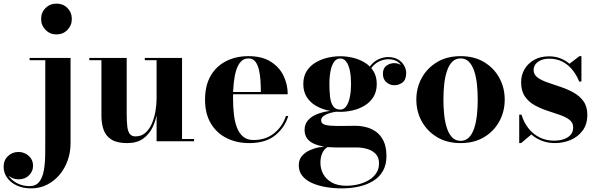

<svg xmlns="http://www.w3.org/2000/svg" viewBox="-138 -780 3296 1060"><path d="M32.5 260Q-11.5 260 -45.5 244Q-79.5 228 -98.8 201Q-118 174 -118 141Q-118 104.5 -94 81.8Q-70 59 -36 59Q-16 59 2.5 68.2Q21 77.5 32.8 94.5Q44.5 111.5 44.5 135.5Q44.5 165.5 22.5 187.8Q0.5 210 -35.5 210Q-57.5 210 -76 200Q-94.5 190 -105.8 174.2Q-117 158.5 -117 141H-105.5Q-105.5 171.5 -87.2 195.5Q-69 219.5 -39.5 233.5Q-10 247.5 24.5 247.5Q60 247.5 78.5 224Q97 200.5 104 161Q111 121.5 111.5 74Q112 26.5 112 -21V-447.5H25.5V-460H251.5V11.5Q251.5 60.5 235.8 105.2Q220 150 190.8 184.8Q161.5 219.5 121.5 239.8Q81.5 260 32.5 260ZM174 -590Q138 -590 113.5 -614.8Q89 -639.5 89 -675Q89 -711.5 113.5 -735.8Q138 -760 174 -760Q210 -760 234.2 -735.8Q258.5 -711.5 258.5 -675Q258.5 -639.5 234.2 -614.8Q210 -590 174 -590Z M563.5 10Q507.5 10 476.8 -9.8Q446 -29.5 434 -63.5Q422 -97.5 422 -141V-447.5H355V-460H561.5V-148.5Q561.5 -106.5 565 -79.8Q568.5 -53 579 -40Q589.5 -27 610 -27Q642.5 -27 664.8 -46.8Q687 -66.5 700.5 -98Q714 -129.5 720.2 -166Q726.5 -202.5 726.5 -236.5L736 -238.5Q736 -202 729.5 -159.2Q723 -116.5 704.8 -78Q686.5 -39.5 652.5 -14.8Q618.5 10 563.5 10ZM726.5 0V-447.5H661.5V-460H867V-12.5H933.5V0Z M1238 10Q1168 10 1112.8 -17.8Q1057.5 -45.5 1025.8 -99Q994 -152.5 994 -230Q994 -307.5 1024.8 -361Q1055.5 -414.5 1109.8 -442.2Q1164 -470 1234 -470Q1308 -470 1356 -440Q1404 -410 1427.2 -362Q1450.5 -314 1450.5 -259.5H1061V-272H1302Q1302 -303.5 1300 -336Q1298 -368.5 1291.2 -396.2Q1284.5 -424 1271 -440.8Q1257.5 -457.5 1234 -457.5Q1208.5 -457.5 1192 -440Q1175.5 -422.5 1166 -391.8Q1156.5 -361 1152.5 -322Q1148.5 -283 1148.5 -240Q1148.5 -191.5 1153.2 -149.2Q1158 -107 1170.5 -75Q1183 -43 1205 -25Q1227 -7 1262 -7Q1329 -7 1375.5 -44.5Q1422 -82 1440.5 -139.5H1453.5Q1434 -75.5 1381.2 -32.8Q1328.5 10 1238 10Z M1749 260Q1703.5 260 1661 252.8Q1618.5 245.5 1584.8 230.5Q1551 215.5 1531.2 191.2Q1511.5 167 1511.5 133Q1511.5 101.5 1529 81.2Q1546.5 61 1572 49.5Q1597.5 38 1623 33.5Q1648.5 29 1665.5 29H1675Q1652.5 41.5 1641.8 64.2Q1631 87 1631 119Q1631 152 1646.5 180.8Q1662 209.5 1693.8 227.5Q1725.5 245.5 1774.5 245.5Q1808 245.5 1839.8 237.8Q1871.5 230 1897.5 214.8Q1923.5 199.5 1939 176.2Q1954.5 153 1954.5 122Q1954.5 89.5 1936.5 70.2Q1918.5 51 1889.8 42.5Q1861 34 1828.5 34Q1818 34 1794.8 34Q1771.5 34 1748.2 34Q1725 34 1714 34Q1637 34 1590.2 11Q1543.5 -12 1543.5 -63Q1543.5 -93.5 1561.2 -114.5Q1579 -135.5 1608.2 -148Q1637.5 -160.5 1672.8 -166Q1708 -171.5 1743.5 -171.5L1743 -165Q1728.5 -165 1710.2 -162Q1692 -159 1674.8 -153Q1657.5 -147 1646.2 -137.8Q1635 -128.5 1635 -116Q1635 -96 1659.5 -90.2Q1684 -84.5 1725 -84.5Q1742.5 -84.5 1760 -84.8Q1777.5 -85 1793.8 -85.2Q1810 -85.5 1824.5 -85.5Q1852.5 -85.5 1882.2 -78.2Q1912 -71 1937.8 -52.8Q1963.5 -34.5 1979.5 -1.8Q1995.5 31 1995.5 82Q1995.5 130 1976 164Q1956.5 198 1922.2 219Q1888 240 1843.5 250Q1799 260 1749 260ZM1740.5 -162.5Q1705.5 -162.5 1669.5 -171Q1633.5 -179.5 1603.2 -197.8Q1573 -216 1554.8 -245.5Q1536.5 -275 1536.5 -316Q1536.5 -357.5 1554.8 -386.8Q1573 -416 1603.2 -434.2Q1633.5 -452.5 1669.5 -461Q1705.5 -469.5 1740.5 -469.5Q1775.5 -469.5 1811 -461Q1846.5 -452.5 1876.2 -434.2Q1906 -416 1924 -386.8Q1942 -357.5 1942 -316Q1942 -275 1924 -245.5Q1906 -216 1876.2 -197.8Q1846.5 -179.5 1811 -171Q1775.5 -162.5 1740.5 -162.5ZM1740.5 -175Q1761 -175 1774.2 -194.2Q1787.5 -213.5 1793.8 -245.8Q1800 -278 1800 -316Q1800 -357 1793.8 -388.8Q1787.5 -420.5 1774.2 -438.8Q1761 -457 1740.5 -457Q1719.5 -457 1706.5 -438.8Q1693.5 -420.5 1687 -388.8Q1680.5 -357 1680.5 -316Q1680.5 -278 1684.2 -245.8Q1688 -213.5 1700.8 -194.2Q1713.5 -175 1740.5 -175ZM2039 -309.5Q2014.5 -309.5 1995.2 -326Q1976 -342.5 1976 -372.5Q1976 -403.5 1995.8 -417.5Q2015.5 -431.5 2039 -431.5Q2061 -431.5 2082.2 -417.5Q2103.5 -403.5 2103.5 -377H2091.5Q2091.5 -406 2068.8 -429.5Q2046 -453 2005.5 -453Q1984.5 -453 1960.8 -443.5Q1937 -434 1916.8 -410.8Q1896.5 -387.5 1886.5 -346L1878 -352Q1888 -395.5 1909.5 -420.2Q1931 -445 1956.5 -455Q1982 -465 2004.5 -465Q2036.5 -465 2058.8 -452Q2081 -439 2092.8 -418.8Q2104.5 -398.5 2104.5 -377Q2104.5 -339.5 2084 -324.5Q2063.5 -309.5 2039 -309.5Z M2405 10Q2329.5 10 2274.8 -23Q2220 -56 2190.2 -110.5Q2160.5 -165 2160.5 -230Q2160.5 -295 2190.2 -349.5Q2220 -404 2274.8 -437Q2329.5 -470 2405 -470Q2480.5 -470 2535 -437Q2589.5 -404 2619 -349.5Q2648.5 -295 2648.5 -230Q2648.5 -165 2619 -110.5Q2589.5 -56 2535 -23Q2480.5 10 2405 10ZM2405 -2.5Q2432.5 -2.5 2450.8 -21Q2469 -39.5 2479.8 -71.5Q2490.5 -103.5 2495 -144.5Q2499.5 -185.5 2499.5 -230Q2499.5 -275 2495 -315.8Q2490.5 -356.5 2479.8 -388.5Q2469 -420.5 2450.8 -439Q2432.5 -457.5 2405 -457.5Q2377 -457.5 2358.8 -439Q2340.5 -420.5 2329.8 -388.5Q2319 -356.5 2314.5 -315.8Q2310 -275 2310 -230Q2310 -185.5 2314.5 -144.5Q2319 -103.5 2329.8 -71.5Q2340.5 -39.5 2358.8 -21Q2377 -2.5 2405 -2.5Z M2728.5 10V-147H2741Q2754.5 -102.5 2780.5 -70.5Q2806.5 -38.5 2842 -21Q2877.5 -3.5 2920.5 -3.5Q2951 -3.5 2975 -11.8Q2999 -20 3012.8 -36.2Q3026.5 -52.5 3026.5 -76Q3026.5 -103 3005.8 -118.8Q2985 -134.5 2952.2 -145.8Q2919.5 -157 2883 -169Q2846.5 -181 2813.5 -199.2Q2780.5 -217.5 2759.8 -247.8Q2739 -278 2739 -326Q2739 -365.5 2758 -398Q2777 -430.5 2811.5 -449.8Q2846 -469 2893 -469Q2928 -469 2956.2 -457.8Q2984.5 -446.5 3006 -428L3061 -470H3072V-330H3059.5Q3046.5 -363 3024.2 -391.8Q3002 -420.5 2969.8 -438.2Q2937.5 -456 2894 -456Q2868.5 -456 2849.2 -448Q2830 -440 2819 -426Q2808 -412 2808 -394Q2808 -368 2829.5 -352.2Q2851 -336.5 2884.8 -324.8Q2918.5 -313 2956.2 -300.5Q2994 -288 3027.8 -269.5Q3061.5 -251 3083 -221.5Q3104.5 -192 3104.5 -146Q3104.5 -94 3078.8 -59.2Q3053 -24.5 3012 -7.2Q2971 10 2925.5 10Q2887 10 2854.2 -2.5Q2821.5 -15 2795.5 -37.5L2739 10Z"/></svg>

Font: Bodoni Moda 18pt
Style: Bold
Weight: 700
Designer: Owen Earl
Foundry: indestructible type
Version: Version 2.004